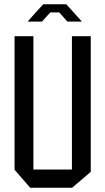

<svg xmlns="http://www.w3.org/2000/svg" viewBox="-20 -877 489 897"><path d="M316 0V-708H404V-74L317 0ZM121 0 48 -84V-85H316V0ZM48 -85V-708H136V-85ZM147 -819 182 -857H290L324 -819ZM110 -776V-777L147 -819H215L176 -776ZM295 -776 257 -819H324L362 -777V-776Z"/></svg>

Font: Foldit
Style: Regular
Weight: 400
Version: Version 1.003